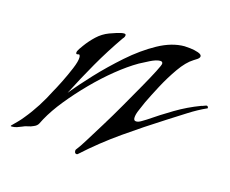

<svg xmlns="http://www.w3.org/2000/svg" viewBox="-107 -455 699 584"><g transform="rotate(15 242.5 -163.0)"><path d="M176 38Q169 38 169 29Q169 25 173 21Q179 14 194.5 -11Q210 -36 231 -70Q252 -104 273.5 -141.5Q295 -179 314 -212.5Q333 -246 344.5 -268.5Q356 -291 356 -295Q356 -302 348 -302Q336 -302 317 -292.5Q298 -283 287 -277Q256 -259 222 -231.5Q188 -204 155 -170.5Q122 -137 94.5 -103Q67 -69 50 -38Q46 -30 42 -22.5Q38 -15 28 -11Q20 -7 11 -5.5Q2 -4 -6 0Q-13 3 -20.5 5.5Q-28 8 -36 8Q-40 8 -40 7Q-40 6 -39.5 6Q-39 6 -39 5Q-31 -3 -22.5 -11.5Q-14 -20 -7 -29Q12 -52 28 -77Q44 -102 57 -128Q64 -140 76 -164Q88 -188 98 -212Q108 -236 108 -248Q108 -259 101.5 -256.5Q95 -254 95 -260Q95 -265 100.5 -273Q106 -281 109 -285Q122 -303 138.5 -318.5Q155 -334 176 -342Q184 -345 198 -349.5Q212 -354 220 -354Q226 -354 226 -350Q226 -344 220 -338Q186 -289 157 -238.5Q128 -188 101 -135Q125 -165 161 -203.5Q197 -242 239 -279Q281 -316 324.5 -340Q368 -364 408 -364Q413 -364 426.5 -362.5Q440 -361 451.5 -357Q463 -353 463 -347Q463 -342 456 -337Q449 -332 445 -330Q424 -317 403 -287Q382 -257 364.5 -224Q347 -191 336 -168Q332 -158 324.5 -141.5Q317 -125 317 -114Q317 -105 325 -105Q332 -105 341 -110.5Q350 -116 355 -119Q390 -143 427 -165Q464 -187 504 -202Q506 -202 512 -204.5Q518 -207 519 -207Q525 -207 525 -200Q496 -187 468 -169Q440 -151 413 -134Q353 -96 293 -54Q233 -12 180 36Q178 38 176 38Z"/></g></svg>

Font: My Soul
Style: Regular
Weight: 400
Designer: Robert E. Leuschke
Foundry: Robert E. Leuschke
Version: Version 1.010; ttfautohint (v1.8.4.7-5d5b)